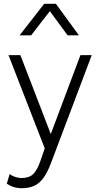

<svg xmlns="http://www.w3.org/2000/svg" viewBox="-20 -772 522 1017"><path d="M94 225Q75.5 225 56.8 220Q38 215 16 201L31 150Q46 161 63.2 166Q80.5 171 93 171Q135 171 156 149.8Q177 128.5 192 86L217 14L25 -480H88L249 -62L406 -480H466L250 92Q229.5 146 206.8 174.8Q184 203.5 156.5 214.2Q129 225 94 225ZM84 -585 214 -752H276L398 -585H338L244 -713L145 -585Z"/></svg>

Font: Geologica Thin
Style: Regular
Weight: 100
Designer: Sindre Bremnes, Frode Helland
Foundry: Monokrom Skriftforlag AS
Version: Version 1.010; ttfautohint (v1.8.4.7-5d5b);gftools[0.9.28]